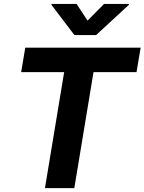

<svg xmlns="http://www.w3.org/2000/svg" viewBox="-20 -974 748 994"><path d="M89.5 -600.5H312.1L212.7 0H364.7L464.1 -600.5H686.8L708.1 -727.3H110.8ZM246.4 -948.9 365.1 -792.6H477.6L647 -948.9L647.7 -953.8H518.8L433.2 -867.2L376.4 -953.8H247.2Z"/></svg>

Font: Magic Ui Pro
Style: Bold Italic
Weight: 700
Italic angle: -9.39999°
Designer: Stefan Endress, Andreas Faust
Version: Version 1.000;FEAKit 1.0